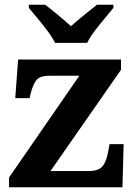

<svg xmlns="http://www.w3.org/2000/svg" viewBox="-20 -786 569 806"><path d="M18 0V-41L313 -468H187Q152 -468 136.5 -453.5Q121 -439 110 -398L104 -374H44L56 -536H488V-493L192 -68H353Q392 -68 409 -86.5Q426 -105 434 -149L440 -181H499L494 0ZM211 -606Q200 -629 180 -655.5Q160 -682 138.5 -708Q117 -734 101 -753V-766H170Q191 -750 223.5 -723Q256 -696 278 -676Q293 -690 313 -706.5Q333 -723 353 -739Q373 -755 387 -766H456V-753Q441 -734 419 -708Q397 -682 377 -655.5Q357 -629 346 -606Z"/></svg>

Font: Noto Serif Gurmukhi
Style: Bold
Weight: 700
Designer: Vaibhav Singh and the Monotype Design Team
Foundry: Monotype Imaging Inc.
Version: Version 2.004; ttfautohint (v1.8.4.7-5d5b)